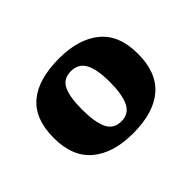

<svg xmlns="http://www.w3.org/2000/svg" viewBox="-82 -858 617 617"><g transform="rotate(-45 226.5 -549.5)"><path d="M226 -380Q136 -380 85.5 -422.5Q35 -465 35 -550Q35 -636 84 -677.5Q133 -719 228 -719Q316 -719 367 -677.5Q418 -636 418 -550Q418 -465 369 -422.5Q320 -380 226 -380ZM227 -434Q261 -434 275.5 -463.5Q290 -493 290 -550Q290 -607 275 -635Q260 -663 226 -663Q191 -663 177.5 -635Q164 -607 164 -550Q164 -493 178 -463.5Q192 -434 227 -434Z"/></g></svg>

Font: Noto Serif Gujarati ExtraBold
Style: Regular
Weight: 800
Version: Version 2.102